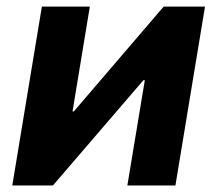

<svg xmlns="http://www.w3.org/2000/svg" viewBox="-20 -566 663 586"><path d="M515.4 0H368.7L422 -321.3H417.8L141.6 0H17.5L107.8 -545.9H254.2L201.4 -226H205.4L479.5 -545.9H605.7Z"/></svg>

Font: Inter Variable
Style: Italic
Weight: 400
Italic angle: -9.39999°
Designer: Rasmus Andersson
Foundry: rsms
Version: Version 4.001;git-9221beed3